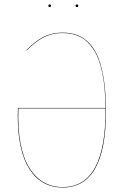

<svg xmlns="http://www.w3.org/2000/svg" viewBox="-20 -837 568 866"><path d="M210 -811Q210 -805.2 204.1 -805.2Q198.2 -805.2 198.2 -811Q198.2 -816.9 204.1 -816.9Q210 -816.9 210 -811ZM327.1 -805.2Q320.8 -805.2 320.8 -811Q320.8 -816.9 327.1 -816.9Q333 -816.9 333 -811Q333 -805.2 327.1 -805.2ZM262.2 -689.9Q299.3 -689.9 328.9 -678.7Q358.4 -667.5 383.1 -641.8Q407.7 -616.2 423.8 -575.4Q439.9 -534.7 449 -474.4Q458 -414.1 458 -335Q458 8.8 263.2 8.8Q166.5 8.8 113.3 -73.5Q60.1 -155.8 60.1 -315.9Q60.1 -336.9 61 -350.1H456.1Q455.1 -442.9 441.4 -508.8Q427.7 -574.7 402.1 -613.8Q376.5 -652.8 342.3 -670.4Q308.1 -688 262.2 -688Q214.8 -688 176.8 -668.5Q138.7 -648.9 100.1 -608.9L99.1 -610.8Q137.7 -650.9 175.8 -670.4Q213.9 -689.9 262.2 -689.9ZM263.2 6.8Q458.5 6.8 456.1 -348.1H63Q57.1 -170.9 111.1 -82Q165 6.8 263.2 6.8Z"/></svg>

Font: Fira Sans Compressed Two
Style: Regular
Weight: 100
Width: 1
Designer: Carrois Corporate & Edenspiekermann AG
Foundry: Carrois Corporate GbR & Edenspiekermann AG
Version: Version 4.203;PS 004.203;hotconv 1.0.88;makeotf.lib2.5.64775